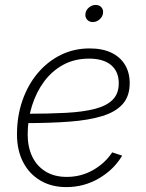

<svg xmlns="http://www.w3.org/2000/svg" viewBox="-20 -743 587 772"><path d="M246.6 9.3Q187.5 9.3 142.8 -16.8Q98.1 -43 73.2 -90.6Q48.3 -138.2 48.3 -202.6Q48.3 -275.9 70.1 -338.6Q91.8 -401.4 131.3 -448.5Q170.9 -495.6 224.1 -522Q277.3 -548.3 340.3 -548.3Q391.6 -548.3 427.5 -531.2Q463.4 -514.2 482.4 -482.7Q501.5 -451.2 501.5 -408.7Q501.5 -356.4 473.4 -324.7Q445.3 -293 391.4 -276.4Q337.4 -259.8 259.3 -253.9Q181.2 -248 81.1 -248L85 -285.6Q175.8 -285.6 245.1 -289.3Q314.5 -293 361.6 -305.2Q408.7 -317.4 433.1 -342Q457.5 -366.7 457.5 -408.2Q457.5 -455.1 426.8 -481.2Q396 -507.3 337.9 -507.3Q280.3 -507.3 234.6 -482.7Q189 -458 157.2 -415Q125.5 -372.1 108.4 -317.1Q91.3 -262.2 91.3 -202.1Q91.3 -151.9 109.6 -113.5Q127.9 -75.2 163.1 -53.5Q198.2 -31.7 248.5 -31.7Q305.7 -31.7 354 -59.1Q402.3 -86.4 431.2 -130.4L471.2 -117.2Q438 -61 377.9 -25.9Q317.9 9.3 246.6 9.3ZM353 -654.3Q338.4 -654.3 329.8 -664.6Q321.3 -674.8 323.7 -689Q325.7 -703.1 337.9 -713.1Q350.1 -723.1 364.7 -723.1Q379.4 -723.1 387.9 -713.4Q396.5 -703.6 394 -689Q392.1 -674.8 379.9 -664.6Q367.7 -654.3 353 -654.3Z"/></svg>

Font: Inter 18pt ExtraLight
Style: Italic
Weight: 250
Italic angle: -9.3988°
Designer: Rasmus Andersson
Foundry: rsms
Version: Version 4.001;git-66647c0bb